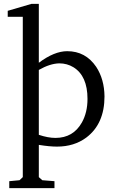

<svg xmlns="http://www.w3.org/2000/svg" viewBox="-20 -756 591 994"><path d="M20 -669V-700L143 -736H181V-431Q261 -491 328 -491Q423 -491 478 -410Q520 -346 521 -257Q521 -115 427 -44Q364 3 275 3Q236 3 181 -6V161L199 177L262 182V218H28V182L81 177L98 161V-669ZM181 -58Q229 -42 267 -42Q359 -42 404 -122Q433 -174 433 -244Q433 -363 360 -408Q327 -428 287 -428Q239 -427 181 -394Z"/></svg>

Font: Khartiya
Style: Regular
Weight: 500
Version: Version 1.0.1